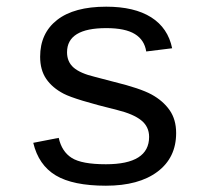

<svg xmlns="http://www.w3.org/2000/svg" viewBox="-20 -557 640 586"><path d="M517.6 -150.9Q517.6 -75.7 460.7 -33Q403.8 9.8 303.2 9.8Q202.6 9.8 150.1 -21.7Q97.7 -53.2 81.5 -121.1L159.2 -136.2Q168.5 -94.2 199 -75Q229.5 -55.7 303.2 -55.7Q435.1 -55.7 435.1 -139.2Q435.1 -170.4 411.1 -189.7Q387.2 -209 337.9 -221.2Q209 -252.9 174.3 -271Q139.6 -289.1 121.1 -316.2Q102.5 -343.3 102.5 -383.8Q102.5 -455.6 154.3 -496.1Q206.1 -536.6 304.2 -536.6Q390.1 -536.6 441.4 -504.2Q492.7 -471.7 505.4 -409.7L426.3 -399.9Q420.9 -435.1 391.6 -453.1Q362.3 -471.2 304.2 -471.2Q184.6 -471.2 184.6 -397.5Q184.6 -368.2 204.8 -350.6Q225.1 -333 270 -322.3L328.1 -307.1Q407.7 -287.6 442.6 -268.6Q477.5 -249.5 497.6 -220.9Q517.6 -192.4 517.6 -150.9Z"/></svg>

Font: Courier New
Style: Regular
Weight: 400
Designer: Steve Matteson
Foundry: Ascender Corporation
Version: Version 2.00.3